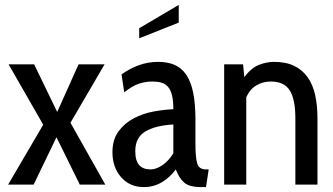

<svg xmlns="http://www.w3.org/2000/svg" viewBox="-20 -752 1358 782"><path d="M305 0H409L267 -252L406 -490H300L213 -296L119 -490H15L156 -244L13 0H117L210 -193Z M819 10 830 -62H819C799.7 -62 787.7 -70.3 783 -87C778.3 -103.7 776 -129.7 776 -165V-265C776 -309 772.8 -346 766.5 -376C760.2 -406 750.7 -430.2 738 -448.5C725.3 -466.8 709.5 -480 690.5 -488C671.5 -496 649.3 -500 624 -500C596 -500 569.5 -495.3 544.5 -486C519.5 -476.7 496.3 -464.3 475 -449L486 -376C508.7 -394 529 -405.8 547 -411.5C565 -417.2 582.7 -420 600 -420C614 -420 626.3 -418.5 637 -415.5C647.7 -412.5 656.7 -406.8 664 -398.5C671.3 -390.2 676.8 -378.7 680.5 -364C684.2 -349.3 686 -330.3 686 -307C662 -306.3 635.5 -303.3 606.5 -298C577.5 -292.7 550.5 -283.5 525.5 -270.5C500.5 -257.5 479.7 -239.8 463 -217.5C446.3 -195.2 438 -166.7 438 -132C438 -90.7 449.8 -56.7 473.5 -30C497.2 -3.3 528 10 566 10C592.7 10 617.2 3.3 639.5 -10C661.8 -23.3 680.7 -40.7 696 -62C704.7 -38.7 716 -20.8 730 -8.5C744 3.8 767 10 799 10ZM686 -245V-128C674 -108 659.5 -92 642.5 -80C625.5 -68 609 -62 593 -62C573 -62 557.7 -67.8 547 -79.5C536.3 -91.2 531 -110.3 531 -137C531 -173.7 544.7 -200.2 572 -216.5C599.3 -232.8 637.3 -242.3 686 -245ZM547 -596 708 -660V-732L547 -637Z M1183 0H1273V-270C1273 -305.3 1269.8 -337.2 1263.5 -365.5C1257.2 -393.8 1246.8 -418 1232.5 -438C1218.2 -458 1199.8 -473.3 1177.5 -484C1155.2 -494.7 1128 -500 1096 -500C1076 -500 1055.7 -496 1035 -488C1014.3 -480 994.3 -463.3 975 -438L970 -490H893V0H983V-356C993 -378 1006.8 -394.2 1024.5 -404.5C1042.2 -414.8 1061.7 -420 1083 -420C1119 -420 1144.7 -408 1160 -384C1175.3 -360 1183 -322 1183 -270Z"/></svg>

Font: Cabin Condensed
Style: Regular
Weight: 400
Designer: Pablo Impallari
Foundry: Pablo Impallari. www.impallari.com Igino Marini. www.ikern.com
Version: Version 1.006